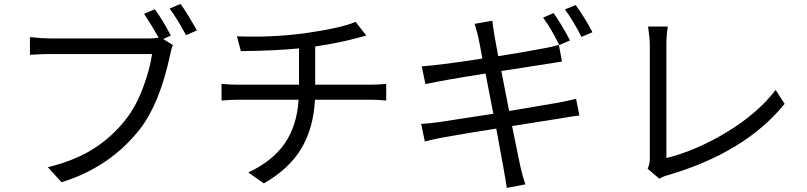

<svg xmlns="http://www.w3.org/2000/svg" viewBox="-20 -877 4040 961"><path d="M835 -699.2 796.9 -681.6 845.7 -651.4Q837.9 -636.7 831.1 -600.6Q779.3 -359.4 681.6 -232.4Q531.2 -40 288.1 35.2L219.7 -40Q357.4 -74.2 450.2 -133.8Q543 -193.4 610.4 -280.3Q660.2 -343.8 694.8 -435.5Q729.5 -527.3 741.2 -606.4H228.5Q210.9 -606.4 192.9 -606Q174.8 -605.5 156.2 -604Q137.7 -602.5 129.9 -602.5V-691.4Q193.4 -684.6 230.5 -684.6H731.4Q753.9 -684.6 774.4 -688.5Q732.4 -761.7 701.2 -807.6L754.9 -831.1Q798.8 -769.5 835 -699.2ZM829.1 -834 883.8 -857.4Q913.1 -817.4 965.8 -724.6L911.1 -701.2Q860.4 -793.9 829.1 -834Z M1557.6 -453.1H1834Q1870.1 -453.1 1913.1 -457V-374Q1868.2 -377.9 1835.9 -377.9H1556.6Q1548.8 -235.4 1488.3 -133.8Q1427.7 -32.2 1300.8 41L1222.7 -13.7Q1341.8 -69.3 1403.8 -157.2Q1465.8 -245.1 1474.6 -377.9H1177.7Q1135.7 -377.9 1088.9 -374V-457Q1133.8 -453.1 1175.8 -453.1H1476.6V-634.8Q1358.4 -623 1185.5 -621.1L1166 -695.3Q1334 -688.5 1502 -710Q1687.5 -736.3 1759.8 -767.6L1813.5 -699.2L1755.9 -683.6Q1669.9 -661.1 1557.6 -644.5Z M2833 -674.8 2779.3 -651.4Q2739.3 -733.4 2698.2 -789.1L2751 -811.5Q2792 -752.9 2833 -674.8ZM2444.3 -773.4Q2450.2 -716.8 2473.6 -595.7Q2597.7 -615.2 2705.1 -635.7Q2741.2 -641.6 2777.3 -652.3L2793 -568.4Q2786.1 -568.4 2774.9 -566.4Q2763.7 -564.5 2747.1 -561.5Q2730.5 -558.6 2720.7 -557.6L2489.3 -521.5L2528.3 -321.3Q2668.9 -344.7 2775.4 -363.3Q2823.2 -372.1 2863.3 -382.8L2879.9 -298.8Q2848.6 -295.9 2790 -285.2Q2785.2 -284.2 2543 -246.1Q2576.2 -83 2584 -45.9Q2595.7 5.9 2609.4 45.9L2516.6 63.5Q2506.8 -4.9 2463.9 -233.4Q2326.2 -211.9 2194.3 -188.5Q2152.3 -180.7 2106.4 -168.9L2087.9 -256.8Q2127 -258.8 2175.8 -265.6Q2180.7 -266.6 2449.2 -307.6L2410.2 -508.8Q2209 -477.5 2109.4 -456.1L2090.8 -544.9Q2196.3 -552.7 2394.5 -584Q2389.6 -610.4 2383.8 -641.1Q2377.9 -671.9 2375.5 -683.6Q2373 -695.3 2368.2 -714.4Q2363.3 -733.4 2355.5 -757.8ZM2807.6 -830.1 2861.3 -851.6Q2912.1 -781.2 2945.3 -715.8L2890.6 -692.4Q2847.7 -775.4 2807.6 -830.1Z M3280.3 17.6 3221.7 -32.2Q3232.4 -56.6 3232.4 -81.1V-653.3Q3232.4 -685.5 3223.6 -744.1H3322.3Q3315.4 -699.2 3315.4 -653.3V-85.9Q3464.8 -123 3618.7 -216.3Q3772.5 -309.6 3862.3 -426.8L3907.2 -357.4Q3710.9 -114.3 3322.3 0Q3295.9 6.8 3280.3 17.6Z"/></svg>

Font: GenYoGothic TW TTF Regular
Style: Regular
Weight: 400
Version: Version 1.300